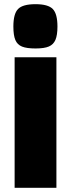

<svg xmlns="http://www.w3.org/2000/svg" viewBox="-20 -899 340 919"><path d="M250 -625V0H50V-625ZM44 -772Q44 -833 66.5 -856Q89 -879 150 -879Q210 -879 232.5 -856Q255 -833 255 -772Q255 -731 245.5 -708.5Q236 -686 214 -676.5Q192 -667 150 -667Q108 -667 85.5 -676Q63 -685 53.5 -707.5Q44 -730 44 -772Z"/></svg>

Font: Changa ExtraBold
Style: Regular
Weight: 800
Designer: Eduardo Rodriguez Tunni
Foundry: Eduardo Rodriguez Tunni
Version: Version 2.002; ttfautohint (v1.5) -l 8 -r 50 -G 220 -x 14 -H